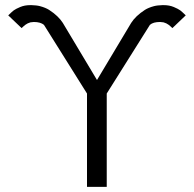

<svg xmlns="http://www.w3.org/2000/svg" viewBox="-20 -731 759 751"><path d="M566.4 -633.8C575.2 -641.6 588.4 -645 606.4 -645L619.6 -643.6L630.4 -639.6L639.2 -634.3L647 -627.9L654.3 -621.1L706.5 -670.9C697.3 -679.7 690.4 -686.5 685.1 -690.4C679.7 -694.3 671.4 -698.7 659.7 -703.6C647.9 -708.5 635.3 -710.9 620.6 -710.9H615.2C603 -710.4 591.8 -709.5 582.5 -707C567.9 -703.1 556.2 -698.2 546.9 -692.4C522 -676.3 504.4 -659.2 493.2 -641.6L359.4 -418L225.6 -641.6C214.4 -659.2 196.8 -676.3 171.9 -692.4C162.6 -698.2 150.9 -703.1 136.2 -707C127 -709.5 115.7 -710.4 103.5 -710.9H98.1C83.5 -710.9 70.8 -708.5 59.1 -703.6C47.4 -698.7 39.1 -694.3 33.7 -690.4C28.3 -686.5 21.5 -679.7 12.2 -670.9L64.5 -621.1L71.8 -627.9L79.6 -634.3L88.4 -639.6L99.1 -643.6L112.3 -645C129.9 -645 143.1 -641.1 151.9 -633.8L320.3 -365.2V0H397.5V-365.2Z"/></svg>

Font: Tuffy
Style: Regular
Weight: 500
Designer: Thatcher Ulrich, Karoly Barta and Michael Everson
Version: Version 001.270